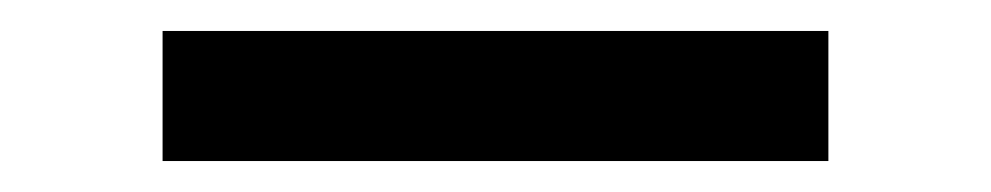

<svg xmlns="http://www.w3.org/2000/svg" viewBox="-20 -402 640 124"><path d="M85 -298V-382H515V-298Z"/></svg>

Font: Iosevka Medium Extended
Style: Regular
Weight: 500
Width: 7
Monospace: yes
Designer: Belleve Invis
Foundry: Belleve Invis
Version: Version 32.5.0; ttfautohint (v1.8.4)